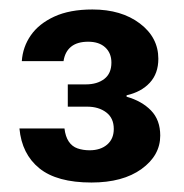

<svg xmlns="http://www.w3.org/2000/svg" viewBox="-20 -732 388 405"><path d="M173 -347Q100 -347 63 -377Q26 -407 21 -461H116Q118 -444 125 -433.5Q132 -423 143.5 -419Q155 -415 169 -415Q192 -415 206 -427Q220 -439 220 -460Q220 -483 204 -495Q188 -507 164 -507H123V-554H161Q185 -554 200 -565.5Q215 -577 215 -600Q215 -620 202 -632Q189 -644 166 -644Q143 -644 130 -633.5Q117 -623 114 -603H26Q28 -633 45 -657.5Q62 -682 94.5 -697Q127 -712 175 -712Q236 -712 275 -682.5Q314 -653 314 -608Q314 -577 296 -557.5Q278 -538 247 -531V-528Q279 -519 298.5 -499Q318 -479 318 -446Q318 -404 278.5 -375.5Q239 -347 173 -347Z"/></svg>

Font: DM Sans 9pt SemiBold
Style: Regular
Weight: 600
Version: Version 4.004;gftools[0.9.30]